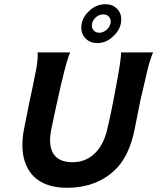

<svg xmlns="http://www.w3.org/2000/svg" viewBox="-20 -873 754 909"><path d="M440 -669Q407 -669 386 -690Q365 -711 365 -742Q365 -786 400 -819Q434 -853 479 -853Q512 -853 533 -832.5Q554 -812 554 -781Q554 -738 518 -703Q484 -669 440 -669ZM483.5 -731Q499 -744 503 -762Q507 -780 497 -792.5Q487 -805 469 -805Q451 -805 435.5 -792.5Q420 -780 416 -762Q412 -744 422 -731Q432 -718 450 -718Q468 -718 483.5 -731ZM553 -625H705Q693 -600 678 -541Q676 -531 664.5 -482.5Q653 -434 644 -395L617 -259Q591 -131 523 -67Q434 16 298 16Q166 16 114 -71Q86 -120 86 -185Q86 -222 93 -258L118 -384Q137 -470 153 -554Q160 -596 158 -625H312Q298 -595 269 -473Q244 -364 222 -257Q217 -229 217 -211Q217 -105 324 -105Q389 -105 434 -152Q471 -192 486 -254Q508 -343 537 -505Q554 -598 553 -625Z"/></svg>

Font: GFS Neohellenic Rg
Style: Bold Italic
Weight: 700
Italic angle: -12°
Designer: Designed by Takis Katsoulidis and George D. Matthiopoulos.
Foundry: Designed by Takis Katsoulidis and George D. Matthiopoulos.
Version: Version 1.0